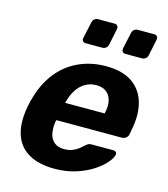

<svg xmlns="http://www.w3.org/2000/svg" viewBox="-111 -825 806 922"><g transform="rotate(15 291.5 -364.0)"><path d="M244 10Q168 10 117.5 -18.5Q67 -47 48 -103Q29 -159 43 -240Q45 -248 47.5 -261.5Q50 -275 53 -283Q73 -360 115.5 -415.5Q158 -471 220.5 -500.5Q283 -530 358 -530Q442 -530 490.5 -495.5Q539 -461 555 -401.5Q571 -342 555 -265L551 -242Q549 -232 540 -225Q531 -218 520 -218H194Q194 -217 193.5 -214.5Q193 -212 192 -210Q187 -178 192 -151.5Q197 -125 215.5 -109Q234 -93 264 -93Q288 -93 306 -100Q324 -107 336.5 -117Q349 -127 356 -134Q367 -144 373 -146.5Q379 -149 391 -149H495Q505 -149 510 -143.5Q515 -138 512 -128Q508 -112 487.5 -88.5Q467 -65 432 -42.5Q397 -20 349.5 -5Q302 10 244 10ZM214 -309H410V-311Q419 -347 412.5 -373.5Q406 -400 387 -415Q368 -430 337 -430Q306 -430 281 -415Q256 -400 239.5 -373.5Q223 -347 214 -311ZM432 -611Q422 -611 417.5 -617Q413 -623 414 -633L432 -715Q434 -725 441.5 -731.5Q449 -738 459 -738H541Q551 -738 556 -731.5Q561 -725 559 -715L542 -633Q540 -623 532 -617Q524 -611 514 -611ZM235 -611Q225 -611 220 -617Q215 -623 217 -633L235 -715Q237 -725 244.5 -731.5Q252 -738 262 -738H344Q354 -738 359 -731.5Q364 -725 362 -715L345 -633Q343 -623 335 -617Q327 -611 317 -611Z"/></g></svg>

Font: Rubik SemiBold
Style: Italic
Weight: 600
Italic angle: -12°
Designer: Hubert and Fischer
Foundry: Hubert and Fischer
Version: Version 2.300;gftools[0.9.30]